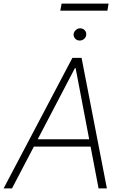

<svg xmlns="http://www.w3.org/2000/svg" viewBox="-43 -1050 684 1070"><path d="M23.9 0H-22.9L360.4 -727.5H411.6L552.7 0H506.3L378.4 -670.4H374.5ZM136.2 -273.9H485.8L478 -232.9H128.9ZM401.4 -824.2Q386.2 -823.7 376.2 -834.5Q366.2 -845.2 367.2 -859.9Q368.7 -872.6 379.2 -882.3Q389.6 -892.1 403.3 -892.1Q418.9 -892.1 429 -881.6Q439 -871.1 437.5 -856Q437 -843.3 426 -833.5Q415 -823.7 401.4 -824.2ZM562 -1029.8 555.7 -990.7H293L300.3 -1029.8Z"/></svg>

Font: Inter Tight ExtraLight
Style: Italic
Weight: 250
Italic angle: -9.39999°
Designer: Rasmus Andersson
Foundry: rsms
Version: Version 3.004